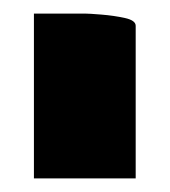

<svg xmlns="http://www.w3.org/2000/svg" viewBox="-20 -735 250 283"><path d="M30 -472V-715H105Q111 -715 129.5 -713.5Q148 -712 164 -708.5Q180 -705 180 -697V-472Z"/></svg>

Font: Gajraj One
Style: Regular
Weight: 400
Designer: Saurabh Sharma
Foundry: Saurabh Sharma
Version: Version 1.000